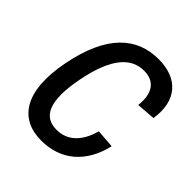

<svg xmlns="http://www.w3.org/2000/svg" viewBox="-204 -879 1028 1028"><g transform="rotate(45 310.0 -365.0)"><path d="M186.5 -365C226.5 -570 302 -643 396.5 -643C478.5 -643 515 -587 504 -491L611 -499C635.5 -654.5 553 -742 408 -742C243 -742 121 -634.5 70 -372.5C19 -111 108 11.5 271.5 11.5C417.5 11.5 523 -75.5 559.5 -234L454.5 -242C427.5 -143 370.5 -87.5 288.5 -87.5C194 -87.5 147 -160.5 186.5 -365Z"/></g></svg>

Font: Monaspace Neon Medium
Style: Italic
Weight: 500
Italic angle: -11°
Designer: Riley Cran & the Lettermatic Team
Foundry: Lettermatic
Version: Version 1.200 (Monaspace Neon)